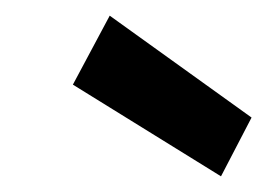

<svg xmlns="http://www.w3.org/2000/svg" viewBox="-20 -779 341 245"><path d="M262 -554 73 -671 120 -759 301 -629Z"/></svg>

Font: DM Sans 12pt SemiBold
Style: Italic
Weight: 600
Italic angle: -10°
Version: Version 4.004;gftools[0.9.30]